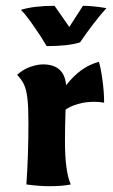

<svg xmlns="http://www.w3.org/2000/svg" viewBox="-20 -636 388 662"><path d="M71 0Q78 -100 78 -213Q78 -268 74.5 -297Q71 -326 63.5 -343Q56 -360 39 -378Q60 -397 84.5 -405.5Q109 -414 128 -414Q202 -414 208 -342Q232 -373 259 -393Q286 -413 321 -423Q328 -400 333.5 -358.5Q339 -317 339 -282Q321 -285 305 -285Q275 -285 249 -277.5Q223 -270 206 -258Q204 -194 204 -150Q204 -45 224 0Q196 6 149 6Q116 6 71 0ZM52 -602Q97 -616 168 -616L219 -543L266 -616Q299 -616 347 -608Q306 -563 256 -490Q216 -477 141 -477Q123 -508 95 -548Q67 -588 52 -602Z"/></svg>

Font: Mirza
Style: Bold
Weight: 700
Designer: Arabic design by Kourosh Beigpour, Latin design by Eduardo Tunni, engineering by Lasse Fister
Version: Version 1.0010g